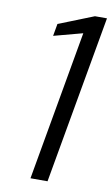

<svg xmlns="http://www.w3.org/2000/svg" viewBox="-82 -744 461 787"><g transform="rotate(10 149.0 -350.0)"><path d="M103 0 213 -623 93 -591 102 -642 248 -700H298L174 0Z"/></g></svg>

Font: DM Sans 20pt Light
Style: Italic
Weight: 300
Italic angle: -10°
Version: Version 4.004;gftools[0.9.30]